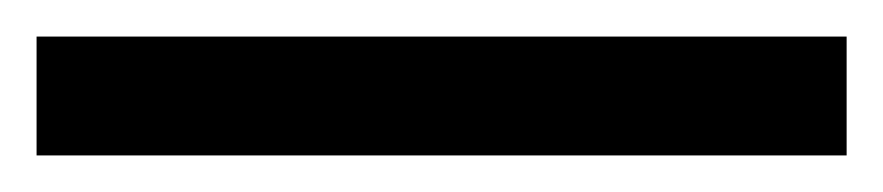

<svg xmlns="http://www.w3.org/2000/svg" viewBox="-22 70 483 105"><path d="M441 155H-2V90H441Z"/></svg>

Font: Noto Sans Sundanese Medium
Style: Regular
Weight: 500
Version: Version 2.003